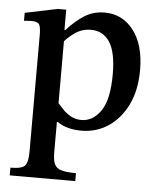

<svg xmlns="http://www.w3.org/2000/svg" viewBox="-51 -529 655 794"><g transform="rotate(5 276.0 -132.5)"><path d="M291 220H19V188Q67 188 79.5 173Q92 158 92 116V-372Q92 -401 85.5 -412.5Q79 -424 54 -424Q45 -424 33.5 -423Q22 -422 22 -422V-455L157 -483H192V-399H196Q233 -440 269.5 -462.5Q306 -485 352 -485Q426 -485 472 -425Q518 -365 518 -261Q518 -176 488 -115.5Q458 -55 408.5 -22.5Q359 10 298 10Q270 10 245 4Q220 -2 198 -17H194V109Q194 142 202 158.5Q210 175 231 181Q252 187 291 187ZM294 -34Q342 -34 374.5 -81.5Q407 -129 407 -233Q407 -325 379.5 -367Q352 -409 302 -409Q265 -409 237 -389.5Q209 -370 194 -352V-95Q203 -85 216.5 -70.5Q230 -56 249.5 -45Q269 -34 294 -34Z"/></g></svg>

Font: STIX Two Text Medium
Style: Regular
Weight: 500
Designer: Ross Mills, John Hudson & Paul Hanslow, Tiro Typeworks Ltd; with prior portions MicroPress Inc., and Coen Hoffman.
Foundry: Tiro Typeworks Ltd
Version: Version 2.13 b171